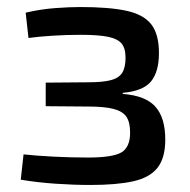

<svg xmlns="http://www.w3.org/2000/svg" viewBox="-20 -517 540 546"><path d="M208 -497Q290 -497 339 -486.5Q388 -476 410 -448Q432 -420 432 -366Q432 -313 409.5 -285.5Q387 -258 329 -253V-250Q394 -245 422 -213.5Q450 -182 450 -120Q450 -68 428 -40Q406 -12 359 -1.5Q312 9 237 9Q190 9 138.5 5.5Q87 2 39 -6L47 -78Q83 -74 133 -71.5Q183 -69 230 -69Q300 -69 325 -83.5Q350 -98 350 -140Q350 -170 339 -185.5Q328 -201 302 -207.5Q276 -214 232 -214L110 -215V-282L231 -283Q272 -283 295 -289Q318 -295 327.5 -310Q337 -325 337 -353Q337 -380 325.5 -393.5Q314 -407 286.5 -412.5Q259 -418 210 -418Q170 -418 130 -415.5Q90 -413 61 -409L53 -481Q96 -491 137 -494Q178 -497 208 -497Z"/></svg>

Font: Exo 2 Medium
Style: Regular
Weight: 500
Designer: Natanael Gama
Foundry: Natanael Gama
Version: Version 2.010